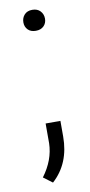

<svg xmlns="http://www.w3.org/2000/svg" viewBox="-79 -561 344 730"><g transform="rotate(-10 93.0 -196.5)"><path d="M59.6 -485.8Q59.6 -503.4 70.6 -515.4Q81.5 -527.3 101.1 -527.3Q120.6 -527.3 131.8 -515.4Q143.1 -503.4 143.1 -485.8Q143.1 -468.8 131.8 -457.5Q120.6 -446.3 101.1 -446.3Q81.5 -446.3 70.6 -457.5Q59.6 -468.8 59.6 -485.8ZM64.9 133.3 30.3 107.4Q74.7 47.9 76.2 -16.6V-92.8H133.3V-32.7Q133.3 71.3 64.9 133.3Z"/></g></svg>

Font: MAUL Condensed Light
Style: Light
Weight: 300
Designer: MAUL
Version: Version 2.137; 2017; ttfautohint (v1.8.3)